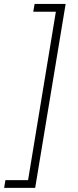

<svg xmlns="http://www.w3.org/2000/svg" viewBox="-35 -781 386 949"><path d="M289.4 -761.4 138.8 147.7H-14.6L-8.2 109.4H103.7L241.1 -723H129.3L136 -761.4Z"/></svg>

Font: Inter P Extra Light
Style: Italic
Weight: 200
Italic angle: 9.39999°
Designer: Rasmus Andersson
Foundry: rsms
Version: Version 3.018;git-588b23468